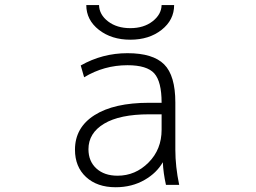

<svg xmlns="http://www.w3.org/2000/svg" viewBox="-20 -749 1040 779"><path d="M338.9 -143.6Q338.9 -94.7 371.1 -65.4Q403.3 -36.1 457 -36.1Q529.3 -36.1 582.5 -89.4Q635.7 -142.6 635.7 -222.7V-285.2H585Q465.8 -285.2 402.3 -247.1Q338.9 -209 338.9 -143.6ZM497.1 -533.2Q600.6 -533.2 646 -487.8Q691.4 -442.4 691.4 -333V-141.6Q691.4 -73.2 707 1H653.3Q642.6 -46.9 640.6 -90.8Q615.2 -46.9 567.4 -19.5Q515.6 10.7 449.2 10.7Q374 10.7 329.1 -30.8Q284.2 -72.3 284.2 -141.6Q284.2 -231.4 363.3 -281.7Q442.4 -332 585 -332H635.7Q635.7 -418 606 -451.2Q576.2 -484.4 497.1 -484.4Q402.3 -484.4 321.3 -435.5L307.6 -483.4Q395.5 -533.2 497.1 -533.2ZM330.1 -728.5H381.8Q382.8 -689.5 418.5 -662.1Q454.1 -634.8 508.8 -634.8Q563.5 -634.8 599.1 -662.6Q634.8 -690.4 635.7 -728.5H686.5Q686.5 -668 635.7 -627.9Q585 -587.9 508.8 -587.9Q432.6 -587.9 381.3 -627.9Q330.1 -668 330.1 -728.5Z"/></svg>

Font: Gen Shin Gothic Monospace Light
Style: Regular
Weight: 300
Designer: [Source Han Sans]
Ryoko NISHIZUKA  (kana & ideographs); Paul D. Hunt (Latin, Greek & Cyrillic); Wenlong ZHANG  (bopomofo
Version: Version 1.002.20150607